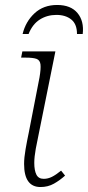

<svg xmlns="http://www.w3.org/2000/svg" viewBox="-20 -743 354 773"><path d="M143 10Q77 10 77 -83Q77 -108 83 -142.5Q89 -177 96 -210L139 -431Q145 -466 143 -483.5Q141 -501 127 -506Q113 -511 84 -511H65L70 -536H203L136 -204Q130 -177 124 -144Q118 -111 118 -87Q118 -57 126.5 -40Q135 -23 156 -23Q173 -23 189 -31Q205 -39 226 -56L242 -36Q221 -17 197 -3.5Q173 10 143 10ZM71 -606Q83 -656 119 -689.5Q155 -723 210 -723Q265 -723 292 -690.5Q319 -658 313 -606H290Q290 -646 267 -664.5Q244 -683 207 -683Q170 -683 140.5 -664.5Q111 -646 95 -606Z"/></svg>

Font: Noto Serif ExtraLight
Style: Italic
Weight: 200
Italic angle: -12°
Designer: Monotype Design Team
Foundry: Monotype Imaging Inc.
Version: Version 2.014; ttfautohint (v1.8.4.7-5d5b)